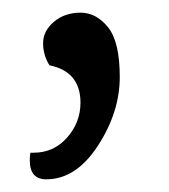

<svg xmlns="http://www.w3.org/2000/svg" viewBox="-20 -140 267 303"><path d="M107 22Q107 -27 58 -37Q48 -53 48 -72Q48 -91 65 -105.5Q82 -120 107 -120Q132 -120 150.5 -97Q169 -74 169 -18.5Q169 37 134.5 90Q100 143 53 143Q27 143 27 113Q27 105 28 101H33Q65 101 86 77Q107 53 107 22Z"/></svg>

Font: Overlock
Style: Regular
Weight: 400
Designer: Dario Muhafara
Foundry: Dario Manuel Muhafara
Version: Version 1.001